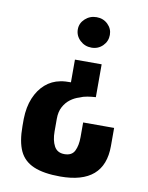

<svg xmlns="http://www.w3.org/2000/svg" viewBox="-72 -550 544 708"><g transform="rotate(10 199.5 -196.0)"><path d="M281 -329V-206Q265 -205 249.5 -202.5Q234 -200 221 -194Q204 -189 188.5 -177.5Q173 -166 163 -147.5Q153 -129 153 -103V-55Q153 -22 164.5 -0.5Q176 21 203 21Q231 21 241 0.5Q251 -20 251 -51V-106H367V-38Q367 105 202 105Q140 105 102.5 89Q65 73 49 38.5Q33 4 33 -54V-81Q34 -126 48 -159.5Q62 -193 86 -214Q110 -235 142 -241Q152 -243 161.5 -243.5Q171 -244 181 -244V-329ZM233 -497Q258 -497 275 -480.5Q292 -464 292 -441Q292 -417 275 -400Q258 -383 233 -383Q208 -383 190 -400Q172 -417 172 -441Q172 -464 190 -480.5Q208 -497 233 -497Z"/></g></svg>

Font: Alumni Sans
Style: Bold
Weight: 700
Designer: Robert E. Leuschke
Foundry: Robert E. Leuschke
Version: Version 1.018